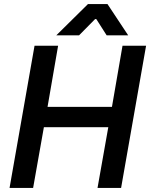

<svg xmlns="http://www.w3.org/2000/svg" viewBox="-20 -925 739 945"><path d="M150 -700H266L214 -399H531L583 -700H699L576 0H460L513 -299H196L143 0H27ZM413 -905H509L611 -751H505L454 -831H448L369 -751H257Z"/></svg>

Font: Chakra Petch SemiBold
Style: Italic
Weight: 600
Italic angle: -10°
Designer: Katatrad Aksorn Co.,Ltd.
Foundry: Cadson Demak Co.,Ltd.
Version: Version 1.000; ttfautohint (v1.6)